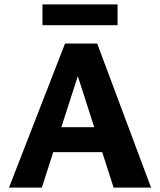

<svg xmlns="http://www.w3.org/2000/svg" viewBox="-20 -857 731 877"><path d="M499 0 314 -576H357L171 0H21L277 -658H424L670 0ZM137 -162 179 -276H473L532 -162ZM174 -742V-837H517V-742Z"/></svg>

Font: Ysabeau Infant ExtraBold
Style: Regular
Weight: 800
Designer: Christian Thalmann (Catharsis Fonts)
Version: Version 2.001;gftools[0.9.30]; featfreeze: ss01,ss02,lnum